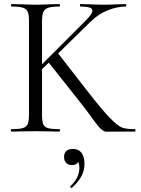

<svg xmlns="http://www.w3.org/2000/svg" viewBox="-20 -645 690 941"><path d="M641 0H529Q521 0 500.5 0.5Q480 1 443 -50.5Q406 -102 372 -145L219 -338L186 -306V-81Q186 -50 192 -36Q198 -22 215.5 -17Q233 -12 271 -12Q274 -12 274 -6Q274 0 271 0Q241 0 223 -1L153 -2L85 -1Q67 0 35 0Q33 0 33 -6Q33 -12 35 -12Q73 -12 91 -17Q109 -22 115.5 -36.5Q122 -51 122 -81V-544Q122 -574 115.5 -588Q109 -602 91.5 -607.5Q74 -613 36 -613Q34 -613 34 -619Q34 -625 36 -625L86 -624Q128 -622 153 -622Q182 -622 224 -624L271 -625Q274 -625 274 -619Q274 -613 271 -613Q234 -613 216.5 -607Q199 -601 192.5 -586.5Q186 -572 186 -542V-330L400 -544Q433 -577 433 -593Q433 -613 374 -613Q372 -613 372 -619Q372 -625 374 -625L417 -624Q457 -622 490 -622Q523 -622 559 -624L597 -625Q599 -625 599 -619Q599 -613 597 -613Q555 -613 509 -595Q463 -577 423 -538L265 -383L409 -198Q482 -104 520.5 -65Q559 -26 580 -19Q601 -12 641 -12Q644 -12 644 -6Q644 0 641 0ZM394 158Q394 191 378.5 219.5Q363 248 333 275Q332 276 330 276Q327 276 325 272.5Q323 269 325 267Q369 227 369 178Q369 158 363 149Q355 164 333 164Q315 164 304.5 153.5Q294 143 294 125Q294 85 338 85Q365 85 379.5 104Q394 123 394 158Z"/></svg>

Font: Cormorant Garamond
Style: Regular
Weight: 400
Designer: Christian Thalmann (Catharsis Fonts)
Version: Version 3.000